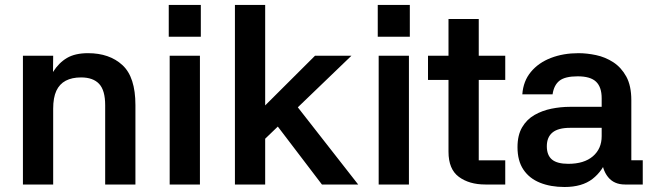

<svg xmlns="http://www.w3.org/2000/svg" viewBox="-20 -738 2614 768"><path d="M192.7 0H71.7V-515H192.7L192 -450Q215.3 -487 248 -506.2Q280.7 -525.3 332 -525.3Q418 -525.3 469.8 -477.5Q521.7 -429.7 521.7 -317.7V0H400.7V-317.3Q400.7 -376.7 376.5 -402.5Q352.3 -428.3 304.3 -428.3Q268 -428.3 243 -415.2Q218 -402 205.3 -374.7Q192.7 -347.3 192.7 -303Z M779.7 -515V0H658.7V-515ZM655 -718.3H783.3V-591H655Z M1139 -350 1412.7 0H1267.7L1054.7 -279.7ZM1040.7 0H919.7V-718.3H1040.7ZM1023.3 -299 1240 -515H1385.7L1025 -168Z M1615.7 -515V0H1494.7V-515ZM1491 -718.3H1619.3V-591H1491Z M2001 -418.3H1895V-96.7H2001V0H1921.3Q1856.7 0 1815.3 -30.7Q1774 -61.3 1774 -131V-418.3H1692V-515H1774V-662H1895V-515H2001Z M2551 0H2480Q2436 0 2412 -30Q2388 -60 2386.3 -109.7L2409.7 -108Q2391.7 -54.7 2350 -22.3Q2308.3 10 2238.3 10Q2182.3 10 2139.8 -7.2Q2097.3 -24.3 2073.7 -59.5Q2050 -94.7 2050 -149.3Q2050 -197.3 2068.5 -228.8Q2087 -260.3 2117.8 -278Q2148.7 -295.7 2185.7 -303.2Q2222.7 -310.7 2259.7 -310.7H2386.7V-345Q2386.7 -389.7 2364.2 -411.2Q2341.7 -432.7 2290.7 -432.7Q2240.3 -432.7 2218 -415.2Q2195.7 -397.7 2190.3 -360.7H2069.3Q2073 -413.7 2103.7 -450.5Q2134.3 -487.3 2183.8 -506.3Q2233.3 -525.3 2293.7 -525.3Q2327.7 -525.3 2364.5 -517.5Q2401.3 -509.7 2433.2 -489Q2465 -468.3 2485.2 -431.7Q2505.3 -395 2505.3 -337V-97H2551ZM2167.3 -153Q2167.3 -117 2188 -99.8Q2208.7 -82.7 2253.3 -82.7Q2316.3 -82.7 2351.5 -112.8Q2386.7 -143 2386.7 -193.3V-226.7H2260.7Q2212.7 -226.7 2190 -208Q2167.3 -189.3 2167.3 -153Z"/></svg>

Font: Asta Sans Light
Style: Regular
Weight: 300
Designer: 42dot
Version: Version 1.000